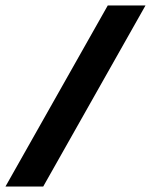

<svg xmlns="http://www.w3.org/2000/svg" viewBox="-39 -682 552 702"><path d="M-19 0 355 -662H493L119 0Z"/></svg>

Font: Kanit Medium
Style: Italic
Weight: 500
Italic angle: -12°
Designer: Katatrad Team
Foundry: CadsonDemak
Version: Version 2.000; ttfautohint (v1.8.3)